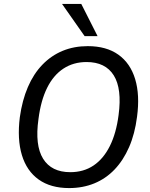

<svg xmlns="http://www.w3.org/2000/svg" viewBox="-20 -949 765 978"><path d="M332 9Q238 9 177 -34.5Q116 -78 91.5 -159Q67 -240 81 -352Q93 -438 122 -505.5Q151 -573 196 -619.5Q241 -666 299 -690Q357 -714 427 -714Q522 -714 583 -670.5Q644 -627 668.5 -546Q693 -465 678 -354Q667 -267 637.5 -199.5Q608 -132 563.5 -85.5Q519 -39 460.5 -15Q402 9 332 9ZM338 -72Q406 -72 456.5 -106Q507 -140 539.5 -205Q572 -270 584 -363Q602 -497 559.5 -565Q517 -633 421 -633Q354 -633 303 -599.5Q252 -566 220 -501.5Q188 -437 176 -343Q157 -209 199.5 -140.5Q242 -72 338 -72ZM411 -765 296 -929H394L477 -765Z"/></svg>

Font: Nunito Sans 10pt SemiCondensed Medium
Style: Italic
Weight: 500
Width: 4
Italic angle: -9°
Designer: Vernon Adams
Foundry: Vernon Adams
Version: Version 3.101;gftools[0.9.27]